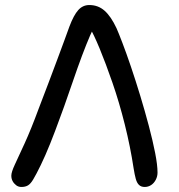

<svg xmlns="http://www.w3.org/2000/svg" viewBox="-20 -732 711 763"><path d="M65 11Q53 11 44 4Q35 -3 30 -12.5Q25 -22 25 -34Q25 -48 39 -78Q53 -108 78 -162.5Q103 -217 134 -301Q155 -355 173.5 -404.5Q192 -454 208 -496.5Q224 -539 236 -572Q248 -605 256 -627Q273 -672 291 -692Q309 -712 335 -712Q370 -712 395.5 -689.5Q421 -667 443 -620Q451 -602 466.5 -561.5Q482 -521 500.5 -466.5Q519 -412 537.5 -351Q556 -290 571.5 -231.5Q587 -173 596.5 -124.5Q606 -76 606 -46Q606 -31 599 -17.5Q592 -4 580.5 3.5Q569 11 555 11Q541 11 532.5 3Q524 -5 519.5 -21.5Q515 -38 511 -63Q498 -149 476 -237Q454 -325 427 -403Q400 -481 376 -539Q352 -597 336 -623L352 -621Q339 -595 322.5 -553.5Q306 -512 288 -461.5Q270 -411 252.5 -359.5Q235 -308 218 -263Q199 -210 179.5 -161.5Q160 -113 142 -76Q124 -39 112 -19Q102 -2 91.5 4.5Q81 11 65 11Z"/></svg>

Font: Shantell Sans
Style: Regular
Weight: 400
Designer: Stephen Nixon, Anya Danilova, Shantell Martin
Foundry: Arrow Type
Version: Version 1.008;[ac192a2d6]